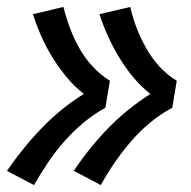

<svg xmlns="http://www.w3.org/2000/svg" viewBox="-32 -612 552 554"><path d="M259 -78 181 -119Q202 -151 227 -182Q252 -213 279.5 -241.5Q307 -270 338 -295Q369 -320 402 -341Q375 -362 353 -388.5Q331 -415 313 -444.5Q295 -474 280.5 -505.5Q266 -537 255 -571L344 -592Q351 -560 363 -529.5Q375 -499 391 -471Q407 -443 428.5 -419.5Q450 -396 478 -379L465 -301Q431 -283 401 -258Q371 -233 346 -204Q321 -175 299 -143Q277 -111 259 -78ZM66 -78 -12 -119Q10 -151 35 -182Q60 -213 87.5 -241.5Q115 -270 145.5 -295Q176 -320 210 -341Q183 -362 161 -388.5Q139 -415 120.5 -444.5Q102 -474 88 -505.5Q74 -537 63 -571L151 -592Q159 -560 170.5 -529.5Q182 -499 198 -471Q214 -443 236 -419.5Q258 -396 285 -379L272 -301Q239 -283 209 -258Q179 -233 153.5 -204Q128 -175 106.5 -143Q85 -111 66 -78Z"/></svg>

Font: Iosevka SS04 Extrabold Oblique
Style: Regular
Weight: 800
Italic angle: -9°
Monospace: yes
Designer: Belleve Invis
Foundry: Belleve Invis
Version: Version 19.0.0; ttfautohint (v1.8.4)